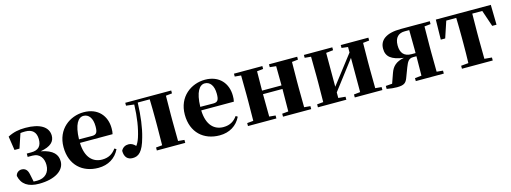

<svg xmlns="http://www.w3.org/2000/svg" viewBox="-12 -1240 5140 1933"><g transform="rotate(-15 2557.5 -273.0)"><path d="M76 -376H128L178 -525C193 -527 210 -528 229 -528C301 -528 340 -491 341 -419C342 -348 309 -309 233 -309H186V-274H235C316 -274 348 -213 348 -147C348 -68 298 -18 216 -18C202 -18 191 -18 180 -19L164 -96C154 -152 126 -167 94 -168C68 -169 37 -151 31 -117C50 -28 114 17 229 17C395 17 496 -51 496 -145C496 -214 456 -270 327 -295C437 -314 476 -358 476 -419C475 -510 390 -563 238 -563C169 -563 114 -552 54 -521Z M731 -311C735 -466 780 -528 835 -528C888 -528 926 -482 926 -395C926 -333 914 -310 867 -310ZM1051 -130C1018 -84 975 -54 905 -54C811 -54 736 -118 731 -274H1071C1076 -293 1077 -310 1077 -335C1077 -462 996 -563 846 -563C703 -563 560 -463 560 -275C560 -88 682 17 847 17C949 17 1029 -32 1070 -118Z M1755 -516V-546H1276V-516L1359 -506C1355 -374 1338 -265 1308 -172C1297 -140 1285 -116 1271 -98C1248 -122 1226 -134 1198 -134C1165 -134 1137 -119 1121 -87C1121 -20 1154 11 1206 11C1266 11 1312 -22 1350 -163C1378 -259 1393 -377 1398 -516H1523C1525 -458 1526 -366 1526 -308V-238C1526 -182 1525 -95 1524 -37L1459 -31V0H1755V-31L1690 -37C1689 -95 1688 -182 1688 -238V-308C1688 -364 1689 -451 1690 -509Z M1995 -311C1999 -466 2044 -528 2099 -528C2152 -528 2190 -482 2190 -395C2190 -333 2178 -310 2131 -310ZM2315 -130C2282 -84 2239 -54 2169 -54C2075 -54 2000 -118 1995 -274H2335C2340 -293 2341 -310 2341 -335C2341 -462 2260 -563 2110 -563C1967 -563 1824 -463 1824 -275C1824 -88 1946 17 2111 17C2213 17 2293 -32 2334 -118Z M3068 -516V-546H2774V-516L2839 -509C2840 -454 2841 -371 2841 -308H2638C2638 -371 2639 -454 2640 -509L2705 -516V-546H2409V-516L2474 -510C2475 -451 2476 -364 2476 -308V-238C2476 -182 2475 -95 2474 -37L2409 -31V0H2705V-31L2640 -37C2639 -95 2638 -186 2638 -271H2841C2841 -186 2840 -95 2839 -37L2774 -31V0H3068V-31L3004 -37C3003 -95 3002 -182 3002 -238V-308C3002 -364 3003 -451 3004 -509Z M3810 -516V-546H3522V-516L3588 -508V-451L3360 -155V-508L3434 -516V-546H3138V-516L3203 -510C3204 -451 3205 -364 3205 -308V-238C3205 -182 3204 -95 3203 -37L3138 -31V0H3434V-31L3360 -38V-96L3588 -395V-38L3522 -31V0H3810V-31L3745 -37C3744 -95 3743 -182 3743 -238V-308C3743 -364 3744 -451 3745 -509Z M4187 -273C4110 -273 4074 -316 4074 -394C4074 -477 4116 -513 4180 -513H4227C4228 -455 4229 -365 4229 -308V-273ZM4450 -516V-546H4149C3990 -546 3924 -487 3924 -400C3924 -317 3975 -275 4103 -257C4020 -242 3979 -203 3957 -138L3921 -36L3854 -31V0C3895 8 3928 11 3960 11C4033 11 4054 -7 4072 -53L4111 -156C4132 -207 4145 -240 4195 -240H4229C4229 -174 4228 -93 4227 -38L4158 -31V0H4450V-31L4385 -37C4384 -95 4383 -182 4383 -238V-308C4383 -364 4384 -451 4385 -509Z M4987 -509 5045 -338H5090L5086 -546H4513L4509 -338H4555L4612 -509H4716C4718 -451 4719 -364 4719 -308V-238C4719 -182 4718 -96 4716 -38L4639 -31V0H4960V-31L4883 -38C4882 -96 4881 -182 4881 -238V-308C4881 -364 4882 -451 4883 -509Z"/></g></svg>

Font: Noto Serif CJK JP Black
Style: Regular
Weight: 900
Designer: Ryoko NISHIZUKA 西塚涼子 (kana & ideographs); Frank Grießhammer (Latin, Greek & Cyrillic); Wenlong ZHANG 张文龙 (bopomofo); San
Foundry: Adobe Systems Incorporated
Version: Version 1.001;PS 1.001;hotconv 16.6.54;makeotf.lib2.5.65590